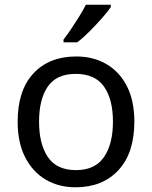

<svg xmlns="http://www.w3.org/2000/svg" viewBox="-20 -786 645 816"><path d="M551 -269Q551 -136 483.5 -63Q416 10 301 10Q230 10 174.5 -22.5Q119 -55 87 -117.5Q55 -180 55 -269Q55 -402 122 -474Q189 -546 304 -546Q377 -546 432.5 -513.5Q488 -481 519.5 -419.5Q551 -358 551 -269ZM146 -269Q146 -174 183.5 -118.5Q221 -63 303 -63Q384 -63 422 -118.5Q460 -174 460 -269Q460 -364 422 -418Q384 -472 302 -472Q220 -472 183 -418Q146 -364 146 -269ZM451 -756Q439 -738 414 -709.5Q389 -681 360.5 -652.5Q332 -624 308 -606H250V-618Q265 -637 282.5 -663Q300 -689 317 -716.5Q334 -744 345 -766H451Z"/></svg>

Font: Noto Sans Historical
Style: Regular
Weight: 400
Designer: Monotype Design Team
Foundry: Monotype Imaging Inc.
Version: Version 2.013; ttfautohint (v1.8.4.7-5d5b)